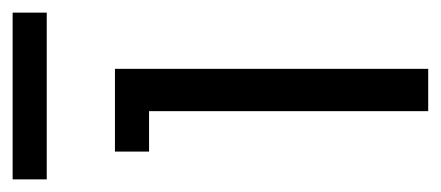

<svg xmlns="http://www.w3.org/2000/svg" viewBox="-234 -481 698 304"><g transform="rotate(-90 115.0 -329.0)"><path d="M91 0V-442H27V-496H158V0ZM-17 -604V-658H247V-604Z"/></g></svg>

Font: Atkinson Hyperlegible Next Light
Style: Regular
Weight: 300
Designer: Elliott Scott, Megan Eiswerth, Linus Boman, Theodore Petrosky, Letters from Sweden
Foundry: Applied Design Works, Letters from Sweden
Version: Version 2.001